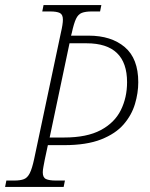

<svg xmlns="http://www.w3.org/2000/svg" viewBox="-40 -734 589 754"><path d="M-20 0 -15 -25H16Q40 -25 54 -30.5Q68 -36 77 -54Q86 -72 94 -109L199 -605Q203 -622 205 -635Q207 -648 207 -657Q207 -677 195 -683Q183 -689 157 -689H126L131 -714H358L353 -689H320Q296 -689 281.5 -683.5Q267 -678 258.5 -660Q250 -642 242 -605L239 -594H308Q397 -594 450 -549Q503 -504 503 -411Q503 -369 490 -325.5Q477 -282 445.5 -245.5Q414 -209 357 -186.5Q300 -164 212 -164H148L136 -108Q133 -92 130.5 -79Q128 -66 128 -57Q128 -37 140.5 -31Q153 -25 179 -25H215L210 0ZM212 -194Q301 -194 355.5 -223Q410 -252 434.5 -301.5Q459 -351 459 -411Q459 -564 300 -564H233L155 -194Z"/></svg>

Font: Noto Serif SemiCondensed ExtraLight
Style: Italic
Weight: 200
Width: 4
Italic angle: -12°
Designer: Monotype Design Team
Foundry: Monotype Imaging Inc.
Version: Version 2.013